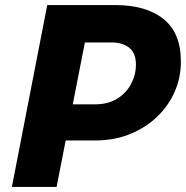

<svg xmlns="http://www.w3.org/2000/svg" viewBox="-20 -740 736 760"><path d="M27 0 167 -720H435Q558 -720 627 -665Q696 -610 696 -496Q696 -433 671.5 -377Q647 -321 601.5 -277.5Q556 -234 494 -209Q432 -184 356 -184H240L204 0ZM422 -572H316L268 -327H356Q408 -327 444 -349.5Q480 -372 499 -408Q518 -444 518 -484Q518 -530 491.5 -551Q465 -572 422 -572Z"/></svg>

Font: Kufam
Style: Bold Italic
Weight: 700
Italic angle: -11°
Designer: Artur Schmal
Foundry: Original Type
Version: Version 1.301; ttfautohint (v1.8.3)